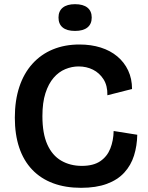

<svg xmlns="http://www.w3.org/2000/svg" viewBox="-20 -886 709 919"><path d="M368 13Q293 13 234 -9Q175 -31 134 -74Q93 -117 72 -179.5Q51 -242 51 -323Q51 -405 72.5 -470Q94 -535 135 -580.5Q176 -626 233 -649.5Q290 -673 360 -673Q416 -673 462 -658.5Q508 -644 541.5 -616Q575 -588 593.5 -548.5Q612 -509 612 -460L494 -430Q495 -476 475.5 -506.5Q456 -537 425 -552.5Q394 -568 356 -568Q324 -568 292.5 -555Q261 -542 236.5 -513.5Q212 -485 197.5 -440Q183 -395 183 -330Q183 -247 206.5 -194.5Q230 -142 273 -117Q316 -92 372 -92Q427 -92 460 -114.5Q493 -137 508 -175Q523 -213 524 -259L637 -241Q636 -188 621.5 -141.5Q607 -95 575 -60Q543 -25 491.5 -6Q440 13 368 13ZM339 -738Q300 -738 280 -754.5Q260 -771 260 -802Q260 -833 280.5 -849.5Q301 -866 339 -866Q378 -866 398.5 -849.5Q419 -833 419 -802Q419 -771 398.5 -754.5Q378 -738 339 -738Z"/></svg>

Font: Bricolage Grotesque 24pt SemiBold
Style: Regular
Weight: 600
Designer: Mathieu Triay
Foundry: Atelier Triay
Version: Version 1.001;gftools[0.9.33.dev8+g029e19f]